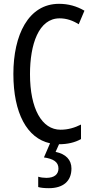

<svg xmlns="http://www.w3.org/2000/svg" viewBox="-20 -796 486 1005"><path d="M354 86C354 41 325 10 271 -1L289 -41C333 -41 372 -50 404 -68V-144C372 -128 337 -117 297 -117C199 -117 137 -227 137 -408C137 -563 182 -700 292 -700C329 -700 362 -688 392 -669L422 -740C381 -764 337 -776 289 -776C128 -776 50 -612 50 -409C50 -203 122 -72 242 -46L210 28C258 35 286 51 286 86C286 115 266 135 223 135C208 135 193 133 180 129V183C193 187 212 189 236 189C310 189 354 153 354 86Z"/></svg>

Font: Noto Sans Tamil UI ExtraCondensed
Style: Regular
Weight: 400
Width: 2
Designer: Jelle Bosma - Monotype Design Team
Foundry: Monotype Imaging Inc.
Version: Version 2.004